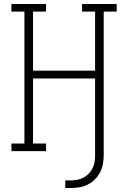

<svg xmlns="http://www.w3.org/2000/svg" viewBox="-20 -755 640 959"><path d="M306 184V146H332Q349 146 365.5 143Q382 140 397 132Q412 124 423.5 112Q435 100 442.5 85Q450 70 452.5 53.5Q455 37 455 20V-363H145V-38H210V0H37V-38H102V-697H37V-735H210V-697H145V-402H455V-697H390V-735H563V-697H498V20Q498 42 494 64Q490 86 480 105.5Q470 125 454 141Q438 157 418 167Q398 177 376.5 180.5Q355 184 332 184Z"/></svg>

Font: Iosevka Etoile Extralight
Style: Regular
Weight: 200
Designer: Belleve Invis
Foundry: Belleve Invis
Version: Version 22.1.2; ttfautohint (v1.8.4)